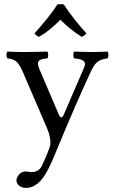

<svg xmlns="http://www.w3.org/2000/svg" viewBox="-20 -682 555 934"><path d="M204 160C220 132 233 104 245 74C325 -119 370 -222 422 -334C442 -376 456 -392 503 -398C509 -404 509 -425 503 -431C483 -430 460 -429 432 -429C402 -429 371 -430 341 -431C335 -425 335 -404 341 -398C373 -395 405 -389 389 -353L290 -124C283 -108 274 -105 266 -125L177 -333C159 -375 154 -394 210 -398C216 -404 216 -425 210 -431C173 -430 133 -429 97 -429C63 -429 36 -430 16 -431C10 -425 10 -404 16 -398C56 -393 69 -384 95 -323L208 -60C217 -40 232 6 222 34C210 67 198 95 183 126C172 146 158 155 133 155C119 155 115 152 104 152C75 152 60 182 60 195C60 216 80 232 107 232C128 232 168 224 204 160ZM291 -660C280 -663 270 -662 259 -660C230 -614 184 -560 148 -520C154 -511 161 -505 170 -503C209 -525 242 -554 274 -586C304 -555 339 -527 377 -503C386 -505 395 -513 400 -520C364 -560 320 -613 291 -660Z"/></svg>

Font: Libertinus Serif
Style: Regular
Weight: 400
Designer: Philipp H. Poll, Khaled Hosny
Foundry: Caleb Maclennan
Version: Version 7.050;RELEASE